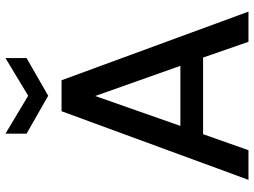

<svg xmlns="http://www.w3.org/2000/svg" viewBox="-136 -814 950 719"><g transform="rotate(-90 339.5 -455.0)"><path d="M25 0 282 -700H398L655 0H542L483 -170H196L136 0ZM227 -255H452L339 -574ZM340 -750 198 -831V-910L340 -825L481 -910V-831Z"/></g></svg>

Font: Rethink Sans Medium
Style: Regular
Weight: 500
Designer: The Rethink Sans project authors (Hans Thiessen). DM Sans designed by Colophon Foundry.
Foundry: Rethink Communications LLC
Version: Version 1.001